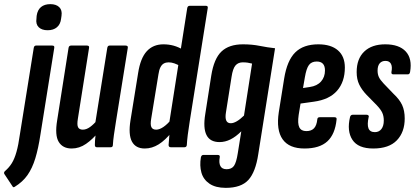

<svg xmlns="http://www.w3.org/2000/svg" viewBox="-83 -711 2005 927"><path d="M80 -480Q82 -491 91 -491H169Q175 -491 177.5 -488.5Q180 -486 179 -480L112 -60Q102 6 87.5 53.5Q73 101 50 134Q27 167 -12 191Q-19 196 -23 188L-62 129Q-66 122 -59 115Q-39 98 -26 77Q-13 56 -3.5 22.5Q6 -11 13 -62ZM147 -565Q119 -565 104 -579.5Q89 -594 93 -621L94 -635Q98 -663 115 -677Q132 -691 160 -691Q188 -691 203 -676.5Q218 -662 214 -635L212 -621Q209 -594 192 -579.5Q175 -565 147 -565Z M263 6Q220 6 200.5 -26Q181 -58 193 -130L248 -480Q250 -491 260 -491H337Q349 -491 347 -480L293 -138Q288 -108 294 -96.5Q300 -85 317 -85Q334 -85 352 -98Q370 -111 387 -132L394 -75Q365 -39 332.5 -16.5Q300 6 263 6ZM385 0Q375 0 375 -11Q375 -30 378 -55.5Q381 -81 383 -98L377 -117L435 -480Q437 -491 446 -491H523Q536 -491 534 -480L477 -125Q471 -88 467 -59.5Q463 -31 462 -11Q462 0 451 0Z M616 6Q572 6 554 -27.5Q536 -61 547 -130L584 -359Q595 -430 625.5 -463.5Q656 -497 706 -497Q732 -497 755.5 -490.5Q779 -484 802 -470L789 -391Q773 -400 759 -405Q745 -410 731 -410Q718 -410 708 -404.5Q698 -399 691.5 -386Q685 -373 682 -352L647 -138Q642 -109 648 -97Q654 -85 671 -85Q687 -85 706 -98Q725 -111 743 -133L748 -75Q715 -34 683 -14Q651 6 616 6ZM742 0Q731 0 731 -11Q732 -30 734.5 -55.5Q737 -81 739 -98L734 -117L821 -672Q823 -683 833 -683H911Q922 -683 920 -672L833 -125Q827 -88 823.5 -59.5Q820 -31 819 -11Q818 0 807 0Z M1090 -497Q1134 -497 1171 -489.5Q1208 -482 1245 -478L1164 33Q1151 120 1116 158Q1081 196 1007 196Q958 196 928.5 176Q899 156 889.5 122.5Q880 89 887 48Q890 37 899 37H968Q980 37 978 48Q973 75 981 90.5Q989 106 1011 106Q1035 106 1046.5 90Q1058 74 1065 29L1082 -77Q1056 -51 1030 -38Q1004 -25 977 -25Q931 -25 914 -59Q897 -93 908 -160L937 -346Q950 -428 986.5 -462.5Q1023 -497 1090 -497ZM1031 -116Q1057 -116 1095 -153L1134 -404Q1123 -407 1112.5 -408.5Q1102 -410 1089 -410Q1067 -410 1054 -395Q1041 -380 1035 -340L1008 -169Q999 -116 1031 -116Z M1387 6Q1313 6 1281.5 -38.5Q1250 -83 1263 -169L1289 -332Q1303 -419 1342.5 -458Q1382 -497 1454 -497Q1515 -497 1548.5 -468Q1582 -439 1582 -385Q1582 -316 1544.5 -273Q1507 -230 1432 -220L1368 -211L1359 -156Q1353 -115 1362 -96.5Q1371 -78 1396 -78Q1420 -78 1433 -91.5Q1446 -105 1449 -135Q1450 -145 1460 -145H1532Q1544 -145 1542 -134Q1535 -63 1497.5 -28.5Q1460 6 1387 6ZM1380 -286 1413 -291Q1448 -296 1467 -317.5Q1486 -339 1486 -371Q1486 -414 1446 -414Q1421 -414 1408.5 -397Q1396 -380 1389 -338Z M1719 6Q1646 6 1618.5 -36Q1591 -78 1607 -146Q1610 -157 1620 -157H1687Q1693 -157 1696 -153.5Q1699 -150 1697 -146Q1689 -110 1696 -91.5Q1703 -73 1727 -73Q1747 -73 1758.5 -88Q1770 -103 1770 -129Q1770 -151 1762.5 -167Q1755 -183 1736 -203L1686 -254Q1664 -277 1651.5 -302.5Q1639 -328 1639 -363Q1639 -427 1675.5 -462Q1712 -497 1777 -497Q1844 -497 1876 -462.5Q1908 -428 1897 -364Q1895 -352 1886 -352H1816Q1805 -352 1807 -364Q1812 -389 1804.5 -403Q1797 -417 1778 -417Q1760 -417 1750 -405Q1740 -393 1740 -370Q1740 -353 1746 -339.5Q1752 -326 1769 -308L1817 -258Q1846 -231 1858.5 -204Q1871 -177 1871 -139Q1871 -73 1833 -33.5Q1795 6 1719 6Z"/></svg>

Font: Sofia Sans Extra Condensed
Style: Bold Italic
Weight: 700
Italic angle: -9°
Designer: Botio Nikoltchev, Ani Petrova
Foundry: lettersoup
Version: Version 4.101